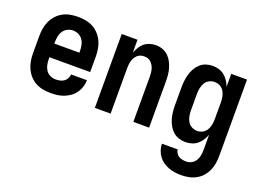

<svg xmlns="http://www.w3.org/2000/svg" viewBox="-109 -788 1718 1270"><g transform="rotate(20 750.0 -152.5)"><path d="M250 8Q222 8 195 3Q168 -2 144 -15Q120 -28 101.5 -48.5Q83 -69 71.5 -94Q60 -119 55.5 -146Q51 -173 51 -200V-320Q51 -347 55.5 -374.5Q60 -402 71.5 -426.5Q83 -451 101.5 -471.5Q120 -492 144 -505Q168 -518 195.5 -523Q223 -528 250 -528Q277 -528 304.5 -523Q332 -518 356 -505Q380 -492 398.5 -471.5Q417 -451 428.5 -426.5Q440 -402 444.5 -374.5Q449 -347 449 -320V-212H162V-200Q162 -180 166 -160Q170 -140 181 -123Q192 -106 211 -97Q230 -88 250 -88Q265 -88 280 -91Q295 -94 307.5 -102.5Q320 -111 327.5 -125Q335 -139 336 -154H447Q447 -130 440 -107Q433 -84 419 -64Q405 -44 385.5 -30Q366 -16 343.5 -7Q321 2 297.5 5Q274 8 250 8ZM162 -308H338V-320Q338 -340 334 -360Q330 -380 318.5 -397Q307 -414 288.5 -423Q270 -432 250 -432Q230 -432 211.5 -423Q193 -414 181.5 -397Q170 -380 166 -360Q162 -340 162 -320Z M559 0V-520H670V-430Q678 -450 689.5 -469Q701 -488 717.5 -501.5Q734 -515 755 -521.5Q776 -528 798 -528Q822 -528 844.5 -520Q867 -512 884.5 -495.5Q902 -479 913 -458Q924 -437 930.5 -414Q937 -391 939 -367.5Q941 -344 941 -320V0H830V-320Q830 -333 828.5 -346Q827 -359 823.5 -371.5Q820 -384 813.5 -395Q807 -406 797.5 -415Q788 -424 775.5 -428Q763 -432 750 -432Q737 -432 724.5 -428Q712 -424 702.5 -415Q693 -406 686.5 -395Q680 -384 676.5 -371.5Q673 -359 671.5 -346Q670 -333 670 -320V0Z M1248 223Q1225 223 1202.5 220Q1180 217 1158.5 209Q1137 201 1118 188Q1099 175 1085.5 156.5Q1072 138 1064.5 115.5Q1057 93 1057 71H1168Q1169 84 1176.5 96Q1184 108 1195.5 115Q1207 122 1220.5 124.5Q1234 127 1248 127Q1268 127 1285.5 117Q1303 107 1313 90.5Q1323 74 1326.5 54.5Q1330 35 1330 15V-91Q1322 -70 1310 -51.5Q1298 -33 1281 -19Q1264 -5 1242 1.5Q1220 8 1198 8Q1174 8 1151 0.5Q1128 -7 1110 -23.5Q1092 -40 1080.5 -61Q1069 -82 1062.5 -105Q1056 -128 1053.5 -152Q1051 -176 1051 -200V-320Q1051 -344 1053.5 -368Q1056 -392 1062.5 -415Q1069 -438 1080.5 -459Q1092 -480 1110 -496.5Q1128 -513 1151 -520.5Q1174 -528 1198 -528Q1220 -528 1242 -521.5Q1264 -515 1281 -501Q1298 -487 1310 -468.5Q1322 -450 1330 -429V-520H1441V15Q1441 42 1437 68.5Q1433 95 1422 120Q1411 145 1393 165.5Q1375 186 1351.5 199Q1328 212 1301.5 217.5Q1275 223 1248 223ZM1246 -88Q1266 -88 1284 -97.5Q1302 -107 1312 -124Q1322 -141 1326 -160.5Q1330 -180 1330 -200V-320Q1330 -340 1326 -359.5Q1322 -379 1312 -396Q1302 -413 1284 -422.5Q1266 -432 1246 -432Q1226 -432 1208 -422.5Q1190 -413 1180 -396Q1170 -379 1166 -359.5Q1162 -340 1162 -320V-200Q1162 -180 1166 -160.5Q1170 -141 1180 -124Q1190 -107 1208 -97.5Q1226 -88 1246 -88Z"/></g></svg>

Font: Iosevka
Style: Bold
Weight: 700
Monospace: yes
Designer: Belleve Invis
Foundry: Belleve Invis
Version: Version 32.5.0; ttfautohint (v1.8.4)